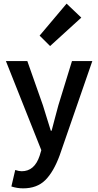

<svg xmlns="http://www.w3.org/2000/svg" viewBox="-20 -824 535 1046"><path d="M12.2 -491.2H128.9L213.9 -250Q220.7 -229 234.9 -182.1Q249 -135.3 256.8 -111.8H261.2Q266.6 -131.3 278.8 -178.7Q291 -226.1 297.9 -250L372.1 -491.2H482.9L305.2 22Q272 112.3 226.8 157.2Q181.6 202.1 106 202.1Q73.7 202.1 42 191.9L63 102.1Q83.5 108.9 98.1 108.9Q168 108.9 195.8 24.9L205.1 -5.9ZM195.8 -629.9 342.8 -804.2 422.9 -728 252.9 -573.2Z"/></svg>

Font: Source Sans Pro Semibold
Style: Regular
Weight: 600
Designer: Paul D. Hunt
Foundry: Adobe Systems Incorporated
Version: Version 2.020;PS 2.0;hotconv 1.0.86;makeotf.lib2.5.63406